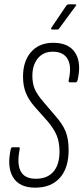

<svg xmlns="http://www.w3.org/2000/svg" viewBox="-20 -858 384 884"><path d="M142 6Q69 6 40 -42Q11 -90 30 -173Q32 -180 37 -180H66Q72 -180 71 -173Q57 -105 75 -70Q93 -35 145 -35Q198 -35 226 -67.5Q254 -100 254 -160Q254 -203 241 -234.5Q228 -266 198 -301L141 -365Q112 -398 99 -430.5Q86 -463 86 -505Q86 -576 123 -618.5Q160 -661 225 -661Q297 -661 326.5 -614.5Q356 -568 337 -488Q334 -479 329 -479H301Q295 -479 296 -488Q311 -552 291.5 -586Q272 -620 223 -620Q179 -620 154 -589Q129 -558 129 -509Q129 -473 140.5 -447Q152 -421 179 -390L231 -329Q268 -288 282 -253Q296 -218 296 -168Q296 -84 255.5 -39Q215 6 142 6ZM220 -722Q217 -722 215.5 -724.5Q214 -727 217 -731L286 -833Q290 -838 296 -838H326Q329 -838 330.5 -836Q332 -834 329 -831L254 -729Q250 -722 244 -722Z"/></svg>

Font: Sofia Sans Extra Condensed Light
Style: Italic
Weight: 300
Italic angle: -9°
Version: Version 4.100